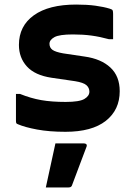

<svg xmlns="http://www.w3.org/2000/svg" viewBox="-20 -568 590 842"><path d="M268 -121Q328 -121 350 -134Q372 -147 372 -166Q372 -183 359 -194.5Q346 -206 309 -212L206 -227Q133 -238 98 -276.5Q63 -315 63 -371Q63 -454 128.5 -501Q194 -548 314 -548Q362 -548 398.5 -543Q435 -538 461 -530Q472 -527 474 -522.5Q476 -518 476 -507V-396H458Q418 -407 381 -412Q344 -417 300 -417Q240 -417 218.5 -405Q197 -393 197 -376Q197 -359 210 -349.5Q223 -340 257 -334L351 -320Q423 -310 464 -272Q505 -234 505 -168Q505 -86 444 -38Q383 10 267 10Q196 10 142.5 0Q89 -10 59 -23Q53 -25 51.5 -28Q50 -31 50 -39V-156H68Q115 -137 160.5 -129Q206 -121 268 -121ZM223 61H349Q355 61 358.5 64.5Q362 68 360 74Q344 117 328.5 157.5Q313 198 296 244Q295 248 291.5 251Q288 254 281 254H181Q192 204 202.5 155Q213 106 223 61Z"/></svg>

Font: Recursive Sn Lnr St
Style: Bold
Weight: 700
Version: Version 1.079;hotconv 1.0.112;makeotfexe 2.5.65598; ttfautoh